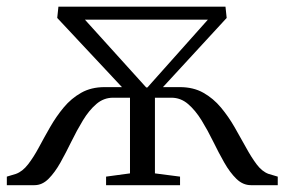

<svg xmlns="http://www.w3.org/2000/svg" viewBox="-25 -542 833 562"><path d="M-5 0V-25L21.5 -33Q41 -40 57.2 -61Q73.5 -82 89 -111Q104.5 -140 122 -170.5Q139.5 -201 161.5 -227.5Q183.5 -254 212.8 -270.5Q242 -287 281 -287H332L142.5 -489.5L146 -522.5H635L638.5 -489.5L452 -287H501.5Q541 -287 570.2 -270.5Q599.5 -254 621.8 -227.2Q644 -200.5 661.5 -170Q679 -139.5 694.8 -110.8Q710.5 -82 726.2 -61Q742 -40 761 -33L788 -25V0H709.5Q686 0 667 -18.5Q648 -37 631.5 -66Q615 -95 599 -127.8Q583 -160.5 565 -189.8Q547 -219 525.5 -237.5Q504 -256 476.5 -256H428.5V-34.5L502 -25V0H285.5V-25L355.5 -34.5V-256H306Q278.5 -256 257 -237.5Q235.5 -219 217.8 -189.8Q200 -160.5 184 -127.8Q168 -95 151.8 -66Q135.5 -37 117 -18.5Q98.5 0 76 0ZM403 -286H406.5L583.5 -484.5H223.5Z"/></svg>

Font: Merriweather 96pt Light
Style: Regular
Weight: 300
Version: Version 2.100